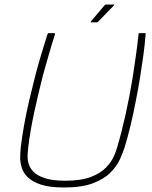

<svg xmlns="http://www.w3.org/2000/svg" viewBox="-20 -820 673 851"><path d="M264 11Q201 11 162.5 -1.5Q124 -14 103.5 -34Q83 -54 76 -78Q69 -102 69.5 -125Q70 -148 72 -166Q77 -210 86.5 -263.5Q96 -317 109 -373Q121 -424 134 -475Q147 -526 161.5 -574.5Q176 -623 189 -664Q190 -666 191.5 -669.5Q193 -673 194 -673Q201 -673 207 -673Q213 -673 220 -673Q222 -673 223 -672Q224 -671 224 -669Q211 -629 197.5 -582Q184 -535 170 -485Q149 -403 131 -319Q113 -235 105 -166Q104 -154 102.5 -136Q101 -118 106 -97.5Q111 -77 127.5 -59.5Q144 -42 178 -30.5Q212 -19 269 -19Q340 -19 383.5 -36Q427 -53 450.5 -78Q474 -103 484.5 -127Q495 -151 499 -166Q519 -233 537 -314Q555 -395 568 -476Q576 -529 583 -578Q590 -627 594 -669Q594 -671 595.5 -672Q597 -673 598 -673Q605 -673 611 -673Q617 -673 624 -673Q626 -673 626 -669.5Q626 -666 625 -664Q622 -623 615.5 -575.5Q609 -528 601 -478Q593 -428 583 -378Q572 -320 559 -265.5Q546 -211 532 -166Q525 -144 511.5 -114Q498 -84 470 -55.5Q442 -27 392.5 -8Q343 11 264 11ZM409 -721H385Q382 -721 382 -722.5Q382 -724 383 -725L443 -796Q445 -798 447 -799Q449 -800 451 -800H484Q486 -800 486.5 -799Q487 -798 485 -796L415 -724Q414 -723 412.5 -722Q411 -721 409 -721Z"/></svg>

Font: Glory Thin
Style: Italic
Weight: 100
Italic angle: -12°
Designer: Robert Leuschke
Foundry: Robert Leuschke
Version: Version 1.011